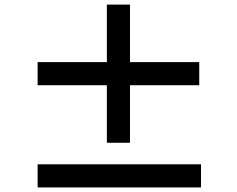

<svg xmlns="http://www.w3.org/2000/svg" viewBox="-20 -832 1040 843"><path d="M854.8 -457.8H550.8V-205.2H449.2V-457.8H145.2V-559.3H449.2V-811.8H550.8V-559.3H854.8ZM862.6 -110.6V-9.1H145.2V-110.6Z"/></svg>

Font: Noto Sans TC Thin
Style: Regular
Weight: 100
Designer: Ryoko NISHIZUKA 西塚涼子 (kana, bopomofo & ideographs); Paul D. Hunt (Latin, Greek & Cyrillic); Sandoll Communications 산돌커뮤니
Foundry: Adobe
Version: Version 2.004-H2;hotconv 1.0.118;makeotfexe 2.5.65603